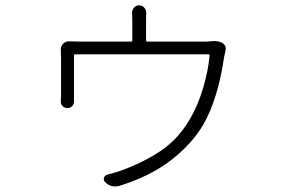

<svg xmlns="http://www.w3.org/2000/svg" viewBox="-20 -630 1040 708"><path d="M763.7 -478.5Q767.6 -478.5 771.5 -478.5Q787.1 -478.5 799.8 -471.7Q812.5 -463.9 812.5 -450.2Q812.5 -447.3 811.5 -443.4Q810.5 -439.5 809.1 -431.6Q807.6 -423.8 806.6 -420.9Q784.2 -266.6 730.5 -171.9Q687.5 -98.6 610.4 -39.1Q533.2 20.5 418.9 55.7Q411.1 57.6 403.3 57.6Q382.8 57.6 367.2 41Q360.4 34.2 363.8 24.9Q367.2 15.6 377 13.7Q400.4 7.8 423.8 0Q509.8 -31.2 572.8 -73.7Q635.7 -116.2 677.7 -186.5Q709 -238.3 728.5 -303.7Q748 -369.1 752.9 -425.8Q752.9 -429.7 749 -429.7H257.8Q252.9 -429.7 252.9 -425.8V-273.4Q252.9 -266.6 252.9 -258.8Q253.9 -247.1 246.6 -239.3Q239.3 -231.4 228.5 -231.4Q217.8 -231.4 210.4 -239.3Q203.1 -247.1 204.1 -258.8Q205.1 -267.6 205.1 -274.4V-416L204.1 -447.3Q204.1 -460 212.9 -468.8Q221.7 -478.5 235.4 -477.5Q256.8 -476.6 279.3 -476.6H463.9Q467.8 -476.6 467.8 -481.4V-558.6Q467.8 -569.3 466.8 -581.1Q466.8 -592.8 474.1 -601.6Q481.4 -610.4 493.2 -610.4Q504.9 -610.4 512.2 -601.6Q519.5 -592.8 519.5 -581.1Q518.6 -572.3 518.6 -558.6V-481.4Q518.6 -476.6 523.4 -476.6H734.4Q752 -476.6 763.7 -478.5Z"/></svg>

Font: Gen Jyuu Gothic L Monospace Light
Style: Regular
Weight: 300
Designer: [Source Han Sans]
Ryoko NISHIZUKA  (kana & ideographs); Paul D. Hunt (Latin, Greek & Cyrillic); Wenlong ZHANG  (bopomofo
Version: Version 1.002.20150607